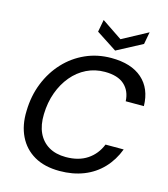

<svg xmlns="http://www.w3.org/2000/svg" viewBox="-132 -1020 991 1134"><g transform="rotate(15 363.0 -452.5)"><path d="M338 12Q246 12 183 -24.5Q120 -61 88 -127Q56 -193 59 -280Q61 -373 92.5 -451.5Q124 -530 178.5 -588.5Q233 -647 305.5 -679.5Q378 -712 463 -712Q585 -712 652 -653Q719 -594 721 -487H610Q607 -550 566.5 -586.5Q526 -623 447 -623Q387 -623 336 -598Q285 -573 247 -527.5Q209 -482 187 -421.5Q165 -361 163 -289Q161 -222 183 -175Q205 -128 248 -102.5Q291 -77 353 -77Q431 -77 483.5 -112Q536 -147 561 -209H672Q646 -140 598.5 -90Q551 -40 485 -14Q419 12 338 12ZM641 -917 627 -842 472 -760 346 -842 360 -917 485 -833Z"/></g></svg>

Font: DM Sans 18pt Medium
Style: Italic
Weight: 500
Italic angle: -10°
Designer: Colophon Foundry, Jonny Pinhorn
Foundry: Colophon Foundry
Version: Version 4.004;gftools[0.9.30]